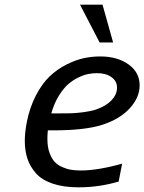

<svg xmlns="http://www.w3.org/2000/svg" viewBox="-20 -781 611 813"><path d="M459 -601.1H401.9L318.8 -761.2H414.1ZM404.3 -542Q477.1 -542 524.2 -508.3Q571.3 -474.6 571.3 -419.9Q571.3 -368.2 529.5 -322.5Q487.8 -276.9 414.1 -252.9Q341.3 -229 204.6 -229H182.6Q180.7 -211.4 180.7 -192.4Q180.7 -159.7 189.2 -135.3Q197.8 -110.8 210.9 -96.4Q224.1 -82 243.7 -73.5Q263.2 -64.9 281.7 -62Q300.3 -59.1 322.3 -59.1Q393.6 -59.1 497.1 -87.9L482.4 -12.2Q399.4 12.2 312.5 12.2Q249 12.2 203.1 -3.4Q157.2 -19 132.3 -47.1Q107.4 -75.2 96.2 -108.9Q85 -142.6 85 -184.6Q85 -218.3 93.3 -263.2Q106 -327.1 132.3 -377.4Q158.7 -427.7 190.7 -458Q222.7 -488.3 261.5 -507.8Q300.3 -527.3 335 -534.7Q369.6 -542 404.3 -542ZM385.7 -316.9Q428.7 -331.5 452.1 -356.4Q475.6 -381.3 475.6 -409.7Q475.6 -437.5 452.1 -454.3Q428.7 -471.2 391.6 -471.2Q373 -471.2 354.7 -467.8Q336.4 -464.4 312.5 -453.1Q288.6 -441.9 268.3 -424.1Q248 -406.2 228.5 -374.5Q209 -342.8 197.3 -300.8H218.8Q258.3 -300.8 279.5 -301.3Q300.8 -301.8 331.8 -305.7Q362.8 -309.6 385.7 -316.9Z"/></svg>

Font: Aurulent Sans
Style: Italic
Weight: 400
Italic angle: -11°
Version: Version 2007.05.04